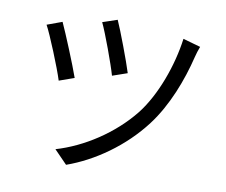

<svg xmlns="http://www.w3.org/2000/svg" viewBox="-84 -856 1167 993"><g transform="rotate(10 500.0 -359.5)"><path d="M456 -752 379 -726C404 -674 461 -519 477 -462L555 -489C538 -545 478 -704 456 -752ZM808 -714C789 -571 730 -407 648 -302C547 -175 398 -79 255 -37L323 33C465 -17 613 -120 716 -256C798 -364 852 -507 882 -631C886 -647 893 -671 900 -688L808 -714ZM177 -692 98 -663C122 -620 191 -451 210 -389L289 -417C266 -483 203 -636 177 -692Z"/></g></svg>

Font: Noto Sans Japanese Regular
Style: Regular
Weight: 400
Designer: Ryoko NISHIZUKA (kana & ideographs); Paul D. Hunt (Latin, Greek & Cyrillic); Wenlong ZHANG (bopomofo); Sandoll Communica
Foundry: Adobe Systems Incorporated
Version: Version 1.000;PS 1;hotconv 1.0.78;makeotf.lib2.5.61930